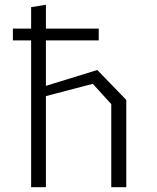

<svg xmlns="http://www.w3.org/2000/svg" viewBox="-20 -785 660 805"><path d="M34 -665H134H148.5H394V-615.5H34ZM446.5 -348.5 369 -433.5 130 -371V-412L388 -491.5L509.5 -366V0H446.5ZM110.5 -755 172.5 -765V0H110.5Z"/></svg>

Font: Monaspace Krypton Var
Style: Regular
Weight: 400
Designer: Riley Cran and the Lettermatic Team
Version: Version 1.101 (Monaspace Krypton Var)